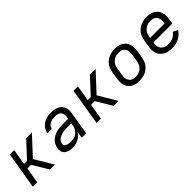

<svg xmlns="http://www.w3.org/2000/svg" viewBox="222 -1538 2557 2557"><g transform="rotate(-45 1500.0 -260.0)"><path d="M51 0 137 -520H220L183 -297H239L446 -520H553L312 -260L467 0H374L240 -223H171L134 0Z M797 8Q776 8 755.5 5.5Q735 3 716 -3.5Q697 -10 681 -22Q665 -34 655.5 -51Q646 -68 644 -88.5Q642 -109 645 -130Q650 -158 663 -185.5Q676 -213 698 -234.5Q720 -256 747 -270.5Q774 -285 802.5 -293Q831 -301 859.5 -304Q888 -307 916 -307H1023L1028 -339Q1032 -364 1027 -387.5Q1022 -411 1005.5 -427Q989 -443 965.5 -448.5Q942 -454 917 -454Q895 -454 872.5 -450.5Q850 -447 829 -436Q808 -425 792.5 -406Q777 -387 773 -365H690Q695 -389 706 -412Q717 -435 734 -455Q751 -475 773.5 -489.5Q796 -504 820 -513Q844 -522 868.5 -525Q893 -528 917 -528Q946 -528 974 -524Q1002 -520 1026.5 -509Q1051 -498 1070.5 -479.5Q1090 -461 1101 -436.5Q1112 -412 1113.5 -384Q1115 -356 1110 -327L1056 0H972L988 -97Q974 -72 952.5 -51.5Q931 -31 905 -17Q879 -3 851.5 2.5Q824 8 797 8ZM838 -65Q858 -65 878 -68.5Q898 -72 916.5 -80.5Q935 -89 951 -103Q967 -117 979 -134.5Q991 -152 997 -171Q1003 -190 1006 -210L1010 -234H915Q897 -234 878.5 -232.5Q860 -231 841 -226.5Q822 -222 804 -214.5Q786 -207 770 -194.5Q754 -182 743 -165Q732 -148 729 -130Q727 -117 731 -105.5Q735 -94 744.5 -87Q754 -80 765.5 -76Q777 -72 789 -69.5Q801 -67 813.5 -66Q826 -65 838 -65Z M1251 0 1337 -520H1420L1383 -297H1439L1646 -520H1753L1512 -260L1667 0H1574L1440 -223H1371L1334 0Z M2054 8Q2022 8 1992 2.5Q1962 -3 1936.5 -18Q1911 -33 1893 -56Q1875 -79 1866 -107.5Q1857 -136 1856.5 -167Q1856 -198 1862 -230L1878 -330Q1883 -357 1892.5 -384Q1902 -411 1919 -435Q1936 -459 1959.5 -477.5Q1983 -496 2010 -507.5Q2037 -519 2064.5 -523.5Q2092 -528 2119 -528Q2151 -528 2181 -522.5Q2211 -517 2236.5 -502Q2262 -487 2280.5 -464Q2299 -441 2307.5 -412.5Q2316 -384 2316.5 -353Q2317 -322 2312 -290L2295 -190Q2291 -163 2281.5 -136Q2272 -109 2255 -85Q2238 -61 2214.5 -42.5Q2191 -24 2164 -12.5Q2137 -1 2109 3.5Q2081 8 2054 8ZM2054 -65Q2073 -65 2092 -68.5Q2111 -72 2128.5 -80.5Q2146 -89 2161.5 -102Q2177 -115 2187.5 -131.5Q2198 -148 2204 -166Q2210 -184 2213 -202L2230 -302Q2233 -322 2233.5 -341Q2234 -360 2229.5 -378Q2225 -396 2215 -411.5Q2205 -427 2190.5 -437Q2176 -447 2157 -451Q2138 -455 2119 -455Q2100 -455 2081.5 -451.5Q2063 -448 2045 -439.5Q2027 -431 2012 -418Q1997 -405 1986 -388.5Q1975 -372 1969 -354Q1963 -336 1960 -318L1944 -218Q1940 -198 1939.5 -179Q1939 -160 1943.5 -142Q1948 -124 1958 -108.5Q1968 -93 1983 -83Q1998 -73 2016.5 -69Q2035 -65 2054 -65Z M2673 8Q2640 8 2608.5 3Q2577 -2 2549.5 -16Q2522 -30 2501 -52.5Q2480 -75 2469 -103.5Q2458 -132 2457 -164.5Q2456 -197 2462 -230L2478 -330Q2483 -357 2492.5 -384Q2502 -411 2519 -435Q2536 -459 2559.5 -477.5Q2583 -496 2610 -507.5Q2637 -519 2664.5 -523.5Q2692 -528 2719 -528Q2751 -528 2781 -522.5Q2811 -517 2836.5 -502Q2862 -487 2880.5 -464Q2899 -441 2907.5 -412.5Q2916 -384 2916.5 -353Q2917 -322 2912 -290L2901 -223H2545L2544 -218Q2540 -197 2540.5 -176.5Q2541 -156 2547.5 -138Q2554 -120 2566.5 -105.5Q2579 -91 2596 -81.5Q2613 -72 2633 -69Q2653 -66 2673 -66Q2695 -66 2716.5 -69.5Q2738 -73 2758.5 -82.5Q2779 -92 2796.5 -107Q2814 -122 2827 -141L2896 -108Q2878 -80 2852.5 -57Q2827 -34 2797 -19Q2767 -4 2735.5 2Q2704 8 2673 8ZM2557 -297H2829L2830 -302Q2833 -322 2833.5 -341Q2834 -360 2829.5 -378Q2825 -396 2815 -411.5Q2805 -427 2790.5 -437Q2776 -447 2757 -451Q2738 -455 2719 -455Q2700 -455 2681.5 -451.5Q2663 -448 2645 -439.5Q2627 -431 2612 -418Q2597 -405 2586 -388.5Q2575 -372 2569 -354Q2563 -336 2560 -318Z"/></g></svg>

Font: Iosevka Aile
Style: Italic
Weight: 400
Italic angle: -9°
Designer: Belleve Invis
Foundry: Belleve Invis
Version: Version 28.0.1; ttfautohint (v1.8.4)